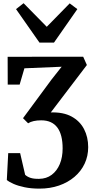

<svg xmlns="http://www.w3.org/2000/svg" viewBox="-20 -896 578 1168"><path d="M219.5 251.5Q170 251.5 130.2 243.2Q90.5 235 62.8 222.8Q35 210.5 21.5 199L30 35.5H102.5L133 167.5Q146 179.5 165.8 186Q185.5 192.5 217.5 192Q262.5 191.5 294.5 167.5Q326.5 143.5 343.8 102Q361 60.5 361 7Q361 -34.5 353 -66.5Q345 -98.5 328.8 -120.2Q312.5 -142 288 -153Q263.5 -164 231 -164Q205 -164 185 -159.5Q165 -155 151 -146L120 -177L294.5 -413.5L355 -490L128.5 -480.5L99.5 -381.5H27L26.5 -550.5L486 -551L508.5 -500.5L289 -212Q365 -214.5 415.5 -187Q466 -159.5 491.2 -110.8Q516.5 -62 516.5 -1Q516.5 53.5 494.8 99.8Q473 146 433 180Q393 214 338.8 232.8Q284.5 251.5 219.5 251.5ZM220 -637 77.5 -840.5 123.5 -876.5 264.5 -733 404 -875.5 450.5 -840.5 308.5 -637Z"/></svg>

Font: Merriweather 28pt
Style: Bold
Weight: 700
Version: Version 2.100